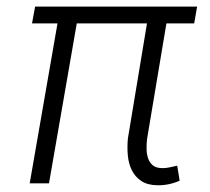

<svg xmlns="http://www.w3.org/2000/svg" viewBox="-20 -548 627 574"><path d="M560.5 -478H477.5L419.4 -130.9Q418 -117.2 418.2 -102.3Q418.5 -87.4 422.6 -75Q426.8 -62.5 436.3 -54.2Q445.8 -45.9 463.4 -45.4Q475.1 -44.9 486.8 -47.6Q498.5 -50.3 509.8 -52.7L517.1 -7.8Q485.4 6.3 450.7 5.9Q420.4 5.4 402.1 -7.1Q383.8 -19.5 374 -39.3Q364.3 -59.1 362.1 -83.7Q359.9 -108.4 362.3 -133.8L419.4 -478H209.5L126.5 0H68.8L151.9 -478H75.7L85 -528.3H569.3Z"/></svg>

Font: Roboto Mono Light
Style: Italic
Weight: 300
Designer: Google
Version: Version 2.000985; 2015; ttfautohint (v1.3)